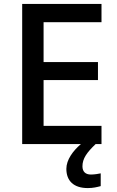

<svg xmlns="http://www.w3.org/2000/svg" viewBox="-20 -734 595 978"><path d="M400 113C400 74 422 43 467 0H497V-93H202V-326H479V-418H202V-621H497V-714H93V0H392C352 34 318 80 318 126C318 187 355 224 427 224C455 224 474 219 493 214V149C482 151 464 155 443 155C416 155 400 141 400 113Z"/></svg>

Font: Noto Sans Cherokee Medium
Style: Regular
Weight: 500
Designer: Monotype Design Team
Foundry: Monotype Imaging Inc.
Version: Version 2.001